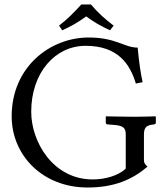

<svg xmlns="http://www.w3.org/2000/svg" viewBox="-20 -825 733 855"><path d="M375 -658C203 -658 32 -527 32 -307C32 -134 169 10 370 10C488 10 569 -25 637 -83C626 -92 621 -100 621 -111V-227C621 -262 637 -268 666 -271C671 -272 674 -274 674 -279V-305L672 -307C672 -307 614 -305 579 -305C540 -305 453 -307 453 -307L451 -305V-279C451 -274 455 -271 459 -271L485 -269C525 -266 540 -258 540 -227V-74C506 -42 447 -26 393 -26C215 -26 119 -195 119 -327C119 -502 226 -621 361 -621C506 -621 559 -539 585 -453L615 -459C606 -501 600 -541 593 -613C533 -613 497 -658 375 -658ZM385 -805H342C311 -771 280 -739 243 -711L257 -690C295 -707 327 -725 364 -752C397 -727 431 -708 470 -690L486 -711C450 -738 415 -769 385 -805Z"/></svg>

Font: Linux Libertine O C
Style: Regular
Weight: 400
Designer: Philipp H. Poll
Foundry: Philipp H. Poll
Version: Version 4.0.3